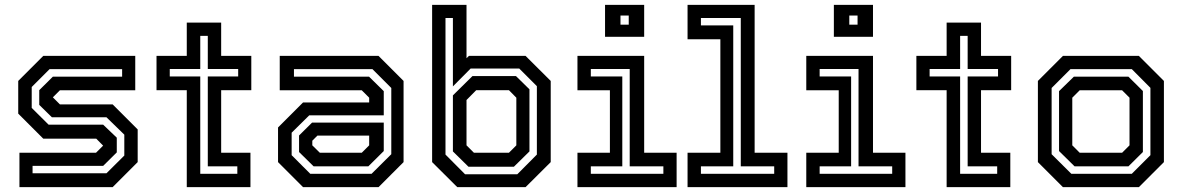

<svg xmlns="http://www.w3.org/2000/svg" viewBox="-20 -770 4864 790"><path d="M60 0V-141.5H375L405.5 -172V-169.5L376 -199.5H158L55 -302.5V-437L158 -540H536.5V-398.5H226.5L196 -368V-371L226.5 -340.5H443.5L546.5 -237.5V-103L443.5 0ZM114 -57H418L491.5 -130V-216L418 -287.5H193.5L141.5 -338.5V-399L197.5 -454.5H482.5V-485.5H184L110.5 -412V-326L180 -257H404.5L460.5 -203.5V-143L404.5 -87.5H114Z M748.5 0V-399H624V-540H748.5V-677H890V-540H1014V-399H890V-141.5H1010.5V0ZM804 -55H956.5V-85.5H835V-455.5H960V-486H835V-622.5H804V-486H678.5V-455.5H804Z M1227 0 1124 -103V-245.5L1227 -348.5H1499V-368L1468.5 -398.5H1131V-540H1537.5L1640.5 -437V-103L1537.5 0ZM1270.5 -85.5 1210.5 -144.5V-212.5L1264 -265.5H1559V-148.5L1495.5 -85.5ZM1256.5 -55H1509L1590 -135.5V-408L1512.5 -485.5H1189.5V-454.5H1498.5L1559 -395V-295.5H1252.5L1180 -224V-131.5ZM1296 -141.5H1468.5L1499 -172V-212H1286L1265 -191V-172Z M1861.5 0 1758 -103V-750H1899.5V-530.5L1909.5 -540H2142.5L2246 -437V-103L2142.5 0ZM1907.5 -84 1843.5 -147V-377.5L1924 -457H2103L2158.5 -402.5V-147L2094.5 -84ZM1930 -141.5H2074L2104.5 -172V-368L2074 -399H1939.5L1899.5 -358.5V-172ZM1893.5 -53H2108.5L2189 -134V-415.5L2116.5 -488H1916.5L1843.5 -414.5V-696H1813V-134Z M2469.5 -618.5V-750H2630.5V-618.5ZM2533 -668.5H2567V-706H2533ZM2356 0V-141.5H2489.5V-398.5H2356V-540H2630.5V-141.5H2764V0ZM2411 -55H2709.5V-85.5H2571V-486H2411V-455.5H2540.5V-85.5H2411Z M2809 0V-141.5H2944V-608.5H2809V-750H3085V-141.5H3220V0ZM2864 -55H3165.5V-85.5H3028V-696H2864V-665.5H2997V-85.5H2864Z M3411 -618.5V-750H3572V-618.5ZM3474.5 -668.5H3508.5V-706H3474.5ZM3297.5 0V-141.5H3431V-398.5H3297.5V-540H3572V-141.5H3705.5V0ZM3352.5 -55H3651V-85.5H3512.5V-486H3352.5V-455.5H3482V-85.5H3352.5Z M3875 0V-399H3750.5V-540H3875V-677H4016.5V-540H4140.5V-399H4016.5V-141.5H4137V0ZM3930.5 -55H4083V-85.5H3961.5V-455.5H4086.5V-486H3961.5V-622.5H3930.5V-486H3805V-455.5H3930.5Z M4353.5 0 4250.5 -103V-437L4353.5 -540H4666L4769 -437V-103L4666 0ZM4388 -55H4637L4713.5 -131.5V-408.5L4637 -485.5H4384.5L4307 -408V-135.5ZM4401.5 -85.5 4337.5 -148.5V-395L4398.5 -454.5H4623L4682.5 -395.5V-144.5L4623 -85.5ZM4422.5 -141.5H4597L4627.5 -172V-368L4597 -398.5H4422.5L4392 -368V-172Z"/></svg>

Font: Tourney Thin SemiBold
Style: Regular
Weight: 600
Version: Version 1.015